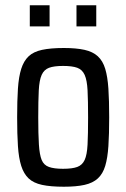

<svg xmlns="http://www.w3.org/2000/svg" viewBox="-20 -700 478 728"><path d="M222 8Q172 8 139.5 1Q107 -6 88.5 -23.5Q70 -41 60.5 -71Q51 -101 48 -146Q45 -191 45 -255Q45 -319 48 -364Q51 -409 60.5 -439Q70 -469 88.5 -486.5Q107 -504 139.5 -511Q172 -518 222 -518Q269 -518 300.5 -511Q332 -504 351 -486.5Q370 -469 379 -439Q388 -409 391 -364Q394 -319 394 -255Q394 -191 391 -146Q388 -101 379 -71Q370 -41 351 -23.5Q332 -6 300.5 1Q269 8 222 8ZM219 -60Q254 -60 273 -67Q292 -74 301 -93.5Q310 -113 312 -152Q314 -191 314 -255Q314 -319 312 -357.5Q310 -396 301 -416Q292 -436 273 -443Q254 -450 219 -450Q185 -450 166 -443Q147 -436 138 -416Q129 -396 127 -357Q125 -318 125 -255Q125 -191 127.5 -152Q130 -113 138 -93.5Q146 -74 165.5 -67Q185 -60 219 -60ZM93 -600V-680H168V-600ZM270 -600V-680H345V-600Z"/></svg>

Font: Saira Condensed Medium
Style: Regular
Weight: 500
Width: 3
Designer: Hector Gatti with collaboration of the Omnibus-Type team
Foundry: Omnibus-Type
Version: Version 1.101